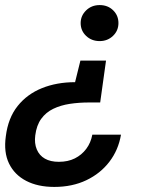

<svg xmlns="http://www.w3.org/2000/svg" viewBox="-23 -528 568 757"><path d="M395 -289 372 -124H329Q288 -124 252 -118.5Q216 -113 187 -99Q158 -85 139.5 -59.5Q121 -34 116 6Q112 37 122 61Q132 85 154 97.5Q176 110 209 110Q245 110 272 96.5Q299 83 317 59Q335 35 341 3H454Q444 63 408.5 109.5Q373 156 317.5 182.5Q262 209 191 209Q126 209 80 185Q34 161 12.5 116.5Q-9 72 0 9Q9 -63 46.5 -110Q84 -157 142.5 -180.5Q201 -204 273 -204L294 -289ZM370 -508Q402 -508 423 -487.5Q444 -467 444 -437Q444 -407 422.5 -386.5Q401 -366 370 -366Q338 -366 316.5 -386.5Q295 -407 295 -437Q295 -466 316.5 -487Q338 -508 370 -508Z"/></svg>

Font: DM Sans 36pt SemiBold
Style: Italic
Weight: 600
Italic angle: -10°
Designer: Colophon Foundry, Jonny Pinhorn
Foundry: Colophon Foundry
Version: Version 4.004;gftools[0.9.30]